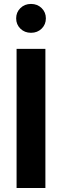

<svg xmlns="http://www.w3.org/2000/svg" viewBox="-20 -946 312 966"><path d="M63.4 0V-700H208.4V0ZM136 -781Q103.9 -781 82.6 -801.9Q61.3 -822.8 61.3 -853.6Q61.3 -884.3 82.6 -905.2Q103.9 -926.2 136 -926.2Q168.2 -926.2 189.5 -905.2Q210.8 -884.3 210.8 -853.6Q210.8 -822.8 189.5 -801.9Q168.2 -781 136 -781Z"/></svg>

Font: Red Hat Display VF
Style: Regular
Weight: 300
Designer: Pentagram, MCKL
Foundry: Pentagram, MCKL
Version: Version 1.023